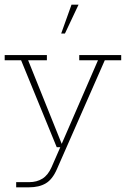

<svg xmlns="http://www.w3.org/2000/svg" viewBox="-20 -628 537 819"><path d="M104 171H49V149H104Q137 149 161 134Q185 119 200 85L238 -2L242 0H222L70 -371H0V-393H180V-371H100L249 0L240 -7L398 -371H318V-393H497V-371H427L223 93Q204 137 175.5 154Q147 171 104 171ZM241 -485 285 -608H315L257 -485Z"/></svg>

Font: Rokkitt Thin
Style: Regular
Weight: 250
Version: Version 3.103